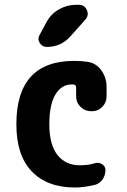

<svg xmlns="http://www.w3.org/2000/svg" viewBox="-20 -790 540 819"><path d="M304.7 -379.9V-417Q304.7 -427.7 293.9 -429.7H285.2Q242.2 -429.7 216.3 -386.7Q190.4 -343.8 190.4 -259.8Q190.4 -172.9 225.1 -128.9Q259.8 -85 320.3 -85Q357.4 -85 384.8 -93.8Q401.4 -98.6 415.5 -89.8Q429.7 -81.1 429.7 -64.5Q429.7 -42 417 -23.9Q404.3 -5.9 382.8 -1Q336.9 9.8 299.8 9.8Q181.6 9.8 115.7 -58.6Q49.8 -127 49.8 -259.8Q49.8 -529.3 294.9 -530.3Q328.1 -530.3 352.5 -526.4Q389.6 -521.5 412.1 -490.2Q434.6 -459 434.6 -419.9V-379.9Q434.6 -352.5 416 -334Q397.5 -315.4 370.1 -315.4Q342.8 -315.4 323.7 -334Q304.7 -352.5 304.7 -379.9ZM304.7 -769.5H315.4Q340.8 -769.5 350.6 -747.1Q360.4 -724.6 343.8 -706.1L280.3 -634.8Q240.2 -589.8 179.7 -589.8Q160.2 -589.8 149.4 -606.9Q138.7 -624 149.4 -641.6L178.7 -696.3Q197.3 -730.5 231.4 -750Q265.6 -769.5 304.7 -769.5Z"/></svg>

Font: Rounded-X Mgen+ 1mn bold
Style: Bold
Weight: 700
Designer: [Source Han Sans]
Ryoko NISHIZUKA  (kana & ideographs); Paul D. Hunt (Latin, Greek & Cyrillic); Wenlong ZHANG  (bopomofo
Version: Version 1.059.20150602